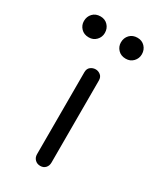

<svg xmlns="http://www.w3.org/2000/svg" viewBox="-143 -464 426 517"><g transform="rotate(30 70.0 -205.0)"><path d="M73 10Q63 10 56.5 3.5Q50 -3 50 -13V-268Q50 -279 57 -284.5Q64 -290 73 -290Q81 -290 88 -284.5Q95 -279 95 -268V-13Q95 -3 89 3.5Q83 10 73 10ZM13 -355Q-2 -355 -11 -364.5Q-20 -374 -20 -387Q-20 -401 -11 -410.5Q-2 -420 13 -420Q27 -420 36 -410.5Q45 -401 45 -387Q45 -374 36 -364.5Q27 -355 13 -355ZM128 -355Q113 -355 104 -364.5Q95 -374 95 -387Q95 -401 104 -410.5Q113 -420 128 -420Q142 -420 151 -410.5Q160 -401 160 -387Q160 -374 151 -364.5Q142 -355 128 -355Z"/></g></svg>

Font: Dongle Light
Style: Regular
Weight: 300
Designer: Yanghee Ryu
Foundry: Yanghee Ryu
Version: Version 2.000